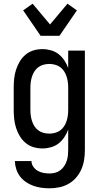

<svg xmlns="http://www.w3.org/2000/svg" viewBox="-20 -793 540 1036"><path d="M248 223Q225 223 203 220Q181 217 160 209.5Q139 202 120.5 189.5Q102 177 88.5 159.5Q75 142 68 120.5Q61 99 60 76H150Q150 93 160 107Q170 121 184 129Q198 137 214.5 140Q231 143 248 143Q263 143 278 139Q293 135 305.5 125.5Q318 116 326.5 103Q335 90 340 75.5Q345 61 346.5 45.5Q348 30 348 15V-94Q340 -72 327 -52.5Q314 -33 296 -19Q278 -5 255 1.5Q232 8 209 8Q184 8 160.5 1Q137 -6 118 -22Q99 -38 86.5 -59Q74 -80 66.5 -103.5Q59 -127 56.5 -151.5Q54 -176 54 -200V-320Q54 -344 56.5 -368.5Q59 -393 66.5 -416.5Q74 -440 86.5 -461Q99 -482 118 -498Q137 -514 160.5 -521Q184 -528 209 -528Q232 -528 255 -521.5Q278 -515 296 -501Q314 -487 327 -467.5Q340 -448 348 -426V-520H438V15Q438 42 434 68.5Q430 95 419.5 119.5Q409 144 391.5 164.5Q374 185 350.5 198.5Q327 212 300.5 217.5Q274 223 248 223ZM246 -72Q261 -72 276.5 -76Q292 -80 304.5 -89Q317 -98 325.5 -111Q334 -124 339 -139Q344 -154 346 -169.5Q348 -185 348 -200V-320Q348 -335 346 -350.5Q344 -366 339 -381Q334 -396 325.5 -409Q317 -422 304.5 -431Q292 -440 276.5 -444Q261 -448 246 -448Q231 -448 215.5 -444Q200 -440 187.5 -431Q175 -422 166.5 -409Q158 -396 153 -381Q148 -366 146 -350.5Q144 -335 144 -320V-200Q144 -185 146 -169.5Q148 -154 153 -139Q158 -124 166.5 -111Q175 -98 187.5 -89Q200 -80 215.5 -76Q231 -72 246 -72ZM199 -600 105 -737 156 -773 250 -661 344 -773 395 -737 301 -600Z"/></svg>

Font: Iosevka Custom Medium
Style: Regular
Weight: 500
Monospace: yes
Designer: Belleve Invis
Foundry: Belleve Invis
Version: Version 32.5.0; ttfautohint (v1.8.4)